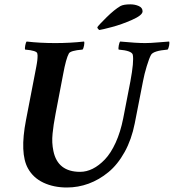

<svg xmlns="http://www.w3.org/2000/svg" viewBox="-20 -833 780 862"><path d="M425.8 -698.2Q417 -705.1 417 -710.9Q423.3 -720.7 458.5 -755.4Q493.7 -790 520.5 -805.7Q534.7 -813.5 565.4 -813.5Q585.9 -813.5 603 -805.9Q620.1 -798.3 620.1 -782.2Q620.1 -764.6 573 -743.9Q525.9 -723.1 482.7 -711.7Q439.5 -700.2 425.8 -698.2ZM228.5 -639.6Q293.9 -639.6 357.4 -646.5Q359.9 -642.1 357.4 -628.7Q355 -615.2 350.6 -610.4Q295.9 -606 289.1 -592.8Q276.4 -569.8 263.7 -501L229.5 -322.3Q224.1 -293 221.2 -274.4Q218.3 -255.9 216.1 -233.9Q213.9 -211.9 214.8 -192.9Q215.8 -173.8 219.7 -155.3Q238.8 -61.5 339.8 -61.5Q368.2 -61.5 396.2 -75.4Q424.3 -89.4 450.9 -117.2Q477.5 -145 499.3 -192.6Q521 -240.2 533.2 -301.8L565.4 -467.8Q582 -557.1 576.2 -586.9Q572.3 -605.5 512.7 -610.4Q510.7 -615.2 513.2 -628.7Q515.6 -642.1 519.5 -646.5Q592.8 -639.6 631.8 -639.6Q654.8 -639.6 691.4 -642.8Q728 -646 739.3 -646.5Q741.7 -642.1 739.3 -628.7Q736.8 -615.2 732.4 -610.4Q668.5 -605 658.2 -586.9Q649.9 -572.3 638.9 -536.1Q627.9 -500 622.1 -468.8L585 -279.3Q570.8 -207 539.6 -150.6Q508.3 -94.2 466.8 -60.1Q425.3 -25.9 377.9 -8.5Q330.6 8.8 280.3 8.8Q221.2 8.8 175 -12.9Q128.9 -34.7 105.5 -77.1Q67.9 -145 96.7 -293.9L136.7 -501Q137.7 -505.9 139.9 -517.8Q142.1 -529.8 143.1 -534.4Q144 -539.1 145.5 -548.3Q147 -557.6 147.5 -562Q147.9 -566.4 148.4 -573Q148.9 -579.6 148.7 -584.2Q148.4 -588.9 147.5 -592.8Q145.5 -606 92.8 -610.4Q90.8 -615.2 93.3 -628.7Q95.7 -642.1 99.6 -646.5Q159.2 -639.6 228.5 -639.6Z"/></svg>

Font: Crimson
Style: BoldItalic
Weight: 700
Italic angle: -11°
Version: Version 0.8